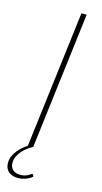

<svg xmlns="http://www.w3.org/2000/svg" viewBox="-137 -744 508 952"><g transform="rotate(15 117.0 -268.0)"><path d="M127 129.5Q129 129.5 131 132.5L135 141Q121 153.5 101.5 160.5Q82 167.5 62 167.5Q32 167.5 13.8 152Q-4.5 136.5 -4.5 107.5Q-4.5 89.5 2.2 73.8Q9 58 19.5 44.5Q30 31 43.2 19.8Q56.5 8.5 69.5 0H69L155.5 -703H182.5L96 0H93.5Q83 6 69.5 15.8Q56 25.5 44.5 38.2Q33 51 25 67Q17 83 17 101.5Q17 124 31.2 136.8Q45.5 149.5 68 149.5Q82 149.5 92 146.5Q102 143.5 109 139.8Q116 136 120.2 132.8Q124.5 129.5 127 129.5Z"/></g></svg>

Font: Lato Thin
Style: Italic
Weight: 200
Italic angle: -7°
Designer: Lukasz Dziedzic
Foundry: tyPoland Lukasz Dziedzic
Version: Version 2.007; 2014-02-27